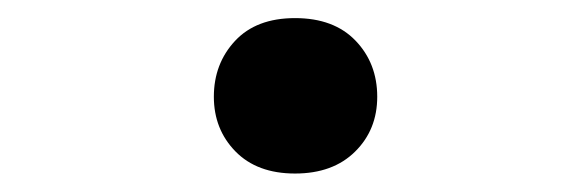

<svg xmlns="http://www.w3.org/2000/svg" viewBox="-20 -180 640 210"><path d="M213.9 -74.2Q213.9 -38.6 237.5 -14.4Q261.2 9.8 302.7 9.8Q344.2 9.8 368.4 -14.2Q392.6 -38.1 392.6 -74.2Q392.6 -110.8 368.9 -135.5Q345.2 -160.2 302.7 -160.2Q260.3 -160.2 237.1 -135.3Q213.9 -110.4 213.9 -74.2Z"/></svg>

Font: Roboto Mono SemiBold
Style: Regular
Weight: 600
Monospace: yes
Designer: Google
Version: Version 3.000